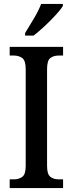

<svg xmlns="http://www.w3.org/2000/svg" viewBox="-20 -951 367 971"><path d="M29 0V-44H51Q75 -44 92.5 -56.5Q110 -69 110 -112V-601Q110 -645 92.5 -657.5Q75 -670 51 -670H29V-714H299V-670H276Q251 -670 234.5 -657.5Q218 -645 218 -601V-112Q218 -70 234.5 -57Q251 -44 276 -44H299V0ZM107 -784Q128 -818 151.5 -857.5Q175 -897 188 -931H298V-921Q288 -904 262.5 -876Q237 -848 206.5 -819.5Q176 -791 150 -771H107Z"/></svg>

Font: Noto Serif Tamil Condensed Medium
Style: Regular
Weight: 500
Width: 3
Designer: Indian Type Foundry, Tom Grace, and the Monotype Design Team
Foundry: Monotype Imaging Inc.
Version: Version 2.004; ttfautohint (v1.8.4.7-5d5b)